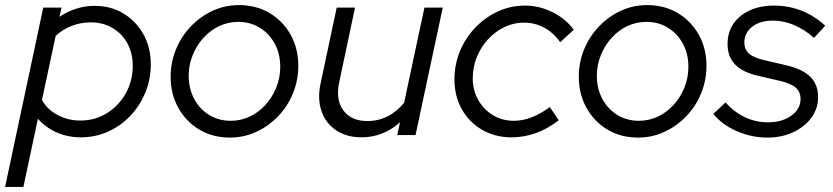

<svg xmlns="http://www.w3.org/2000/svg" viewBox="-54 -531 3276 755"><path d="M-34 204 116 -501H188L180 -465Q245 -508 318 -508Q382 -508 431.5 -478Q481 -448 510 -396Q539 -344 539 -278Q539 -219 517.5 -167Q496 -115 458.5 -75.5Q421 -36 371 -13.5Q321 9 264 9Q213 9 169.5 -10Q126 -29 95 -64L38 204ZM262 -57Q320 -57 366.5 -86Q413 -115 440.5 -164Q468 -213 468 -272Q468 -322 447 -360.5Q426 -399 388.5 -421Q351 -443 303 -443Q264 -443 228.5 -429.5Q193 -416 165 -390L111 -138Q131 -101 172 -79Q213 -57 262 -57Z M850 10Q783 10 730.5 -21Q678 -52 647.5 -106.5Q617 -161 617 -229Q617 -286 638 -337Q659 -388 696.5 -427.2Q734 -466.4 782.5 -488.7Q831 -511 886 -511Q953 -511 1005.5 -480Q1058 -449 1088.5 -395Q1119 -341 1119 -272Q1119 -215.2 1098 -163.9Q1077 -112.6 1039.5 -73.7Q1002 -34.8 953.5 -12.4Q905 10 850 10ZM853 -56Q893 -56 928 -72.5Q963 -89 989.9 -118.7Q1016.8 -148.4 1032.4 -186.9Q1048 -225.5 1048 -268Q1048 -319.1 1026.6 -358.9Q1005.2 -398.6 967.6 -421.8Q930 -445 883.3 -445Q843 -445 808 -428.5Q773 -412 746.1 -382.3Q719.2 -352.6 703.6 -314.1Q688 -275.5 688 -233Q688 -182.7 709.5 -142.3Q731 -102 768.5 -79Q806.1 -56 853 -56Z M1368 9Q1309 9 1268 -18.5Q1227 -46 1210.5 -93Q1194 -140 1206 -200L1270 -501H1342L1280 -208Q1265 -139 1296 -97Q1327 -55 1391 -55Q1433 -55 1470 -73.5Q1507 -92 1535 -127L1615 -501H1687L1580 0H1508L1519 -50Q1452 9 1368 9Z M1957 9Q1893 9 1842 -20.5Q1791 -50 1762 -101.5Q1733 -153 1733 -219Q1733 -278 1755 -330.5Q1777 -383 1815.5 -423Q1854 -463 1904 -486Q1954 -509 2011 -509Q2067 -509 2119 -483Q2171 -457 2202 -414L2149 -365Q2122 -403 2085.5 -422.5Q2049 -442 2006 -442Q1966 -442 1929.5 -424.5Q1893 -407 1865 -376.5Q1837 -346 1821 -306.5Q1805 -267 1805 -222Q1805 -176 1826.5 -138Q1848 -100 1884.5 -78Q1921 -56 1966 -56Q2002 -56 2037.5 -70Q2073 -84 2108 -110L2143 -58Q2057 9 1957 9Z M2455 10Q2388 10 2335.5 -21Q2283 -52 2252.5 -106.5Q2222 -161 2222 -229Q2222 -286 2243 -337Q2264 -388 2301.5 -427.2Q2339 -466.4 2387.5 -488.7Q2436 -511 2491 -511Q2558 -511 2610.5 -480Q2663 -449 2693.5 -395Q2724 -341 2724 -272Q2724 -215.2 2703 -163.9Q2682 -112.6 2644.5 -73.7Q2607 -34.8 2558.5 -12.4Q2510 10 2455 10ZM2458 -56Q2498 -56 2533 -72.5Q2568 -89 2594.9 -118.7Q2621.8 -148.4 2637.4 -186.9Q2653 -225.5 2653 -268Q2653 -319.1 2631.6 -358.9Q2610.2 -398.6 2572.6 -421.8Q2535 -445 2488.3 -445Q2448 -445 2413 -428.5Q2378 -412 2351.1 -382.3Q2324.2 -352.6 2308.6 -314.1Q2293 -275.5 2293 -233Q2293 -182.7 2314.5 -142.3Q2336 -102 2373.5 -79Q2411.1 -56 2458 -56Z M2963 10Q2902 10 2844 -15Q2786 -40 2751 -83L2799 -128Q2833 -90 2875.5 -70Q2918 -50 2965 -50Q3021 -50 3057.5 -76Q3094 -102 3094 -142Q3094 -170 3075 -186.5Q3056 -203 3013 -213L2931 -232Q2867 -246 2837 -277Q2807 -308 2807 -358Q2807 -404 2830 -437.5Q2853 -471 2894 -490Q2935 -509 2990 -509Q3046 -509 3096.5 -489.5Q3147 -470 3191 -430L3147 -382Q3110 -415 3068.5 -432.5Q3027 -450 2986 -450Q2935 -450 2904 -426Q2873 -402 2873 -364Q2873 -336 2891.5 -320Q2910 -304 2953 -294L3035 -275Q3101 -260 3132 -229.5Q3163 -199 3163 -149Q3163 -104 3136.5 -68Q3110 -32 3065 -11Q3020 10 2963 10Z"/></svg>

Font: Red Hat Display
Style: Italic
Weight: 300
Italic angle: -12°
Designer: Pentagram, MCKL
Foundry: Pentagram, MCKL
Version: Version 1.023